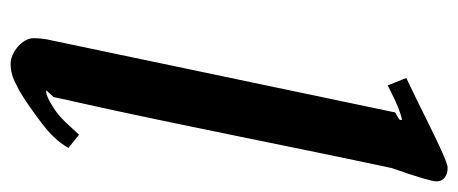

<svg xmlns="http://www.w3.org/2000/svg" viewBox="-271 -570 864 362"><g transform="rotate(90 161.0 -389.0)"><path d="M100 23C113 23 126 20 140 12C154 6 175 -8 202 -28C234 -51 247 -66 259 -86L234 -106L221 -92C207 -76 194 -64 180 -56C168 -48 158 -44 152 -44H151V-45C154 -48 158 -53 163 -58C165 -67 167 -76 169 -86L174 -108C214 -286 257 -510 297 -696C314 -744 322 -772 322 -780C322 -793 312 -801 296 -801C289 -801 261 -789 211 -764C161 -739 133 -726 127 -723L141 -688L151 -693C176 -706 195 -713 206 -715V-711C206 -710 201 -707 192 -702L54 -44C53 -37 52 -29 52 -20C52 1 79 23 100 23Z"/></g></svg>

Font: fbb
Style: Bold Italic
Weight: 700
Italic angle: -12°
Designer: David J. Perry, Michael Sharpe
Version: Version 0.991